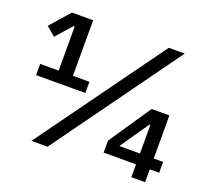

<svg xmlns="http://www.w3.org/2000/svg" viewBox="-119 -847 1086 997"><g transform="rotate(20 423.5 -349.0)"><path d="M53 -329V-391H155V-635H149L72 -548L22 -590L117 -698H234V-391H325V-329ZM147 0 652 -698H740L236 0ZM699 0V-71H520V-137L677 -369H775V-131H827V-71H775V0ZM699 -289H694L585 -131H699Z"/></g></svg>

Font: IBM Plex Sans Devanagari Medium
Style: Regular
Weight: 500
Designer: Mike Abbink, Paul van der Laan, Pieter van Rosmalen, Erin McLaughlin
Foundry: Bold Monday
Version: Version 1.1